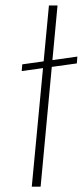

<svg xmlns="http://www.w3.org/2000/svg" viewBox="-20 -696 308 716"><path d="M98.5 0 162.5 -675.5H194.5L131.5 0ZM63 -456 268.5 -485 266.5 -459.5 61 -431Z"/></svg>

Font: Karla ExtraLight
Style: Italic
Weight: 250
Italic angle: -8°
Designer: Jonathan Pinhorn
Version: Version 2.004;gftools[0.9.33]